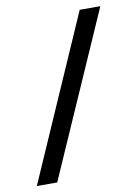

<svg xmlns="http://www.w3.org/2000/svg" viewBox="-79 -727 555 779"><g transform="rotate(-10 199.0 -337.0)"><path d="M9 0 304.5 -674H389.5L93 0Z"/></g></svg>

Font: Anybody ExtraExpanded
Style: Regular
Weight: 400
Width: 8
Designer: Tyler Finck
Foundry: Etcetera Type Company
Version: Version 1.010; ttfautohint (v1.8.3) -l 8 -r 50 -G 200 -x 14 